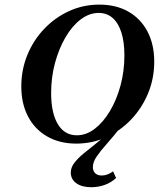

<svg xmlns="http://www.w3.org/2000/svg" viewBox="-20 -602 706 820"><path d="M369.4 197.6Q329.8 197.6 306 180.6Q282.3 163.7 282.3 134.7Q282.3 113.7 297.2 94Q312.1 74.2 337.1 53.6Q362.1 33.1 393.1 8.5Q424.2 -16.1 456.5 -46.8L493.5 -56.5Q462.9 -17.7 436.3 12.1Q409.7 41.9 393.1 66.1Q376.6 90.3 376.6 111.3Q376.6 128.2 386.7 137.9Q396.8 147.6 414.5 147.6Q427.4 147.6 439.9 142.7Q452.4 137.9 462.9 129.8L475.8 158.1Q455.6 177.4 427.8 187.5Q400 197.6 369.4 197.6ZM305.6 11.3Q234.7 11.3 181.9 -19Q129 -49.2 100 -104Q71 -158.9 71 -233.1Q71 -304.8 97.2 -368.1Q123.4 -431.5 169.4 -479.4Q215.3 -527.4 275.4 -554.8Q335.5 -582.3 404 -582.3Q475.8 -582.3 528.2 -552.4Q580.6 -522.6 609.7 -467.7Q638.7 -412.9 638.7 -338.7Q638.7 -266.9 612.5 -203.6Q586.3 -140.3 540.3 -91.9Q494.4 -43.5 434.3 -16.1Q374.2 11.3 305.6 11.3ZM308.1 -24.2Q348.4 -24.2 384.7 -52Q421 -79.8 449.6 -127.8Q478.2 -175.8 494.8 -237.1Q511.3 -298.4 511.3 -365.3Q511.3 -422.6 498.4 -463.3Q485.5 -504 460.9 -525.4Q436.3 -546.8 401.6 -546.8Q361.3 -546.8 324.6 -519Q287.9 -491.1 259.7 -442.7Q231.5 -394.4 214.9 -333.1Q198.4 -271.8 198.4 -204.8Q198.4 -119.4 227 -71.8Q255.6 -24.2 308.1 -24.2Z"/></svg>

Font: Playfair 9pt
Style: Bold Italic
Weight: 700
Italic angle: -15.6°
Designer: Claus Eggers Sørensen
Foundry: Claus Eggers Sørensen
Version: Version 2.203